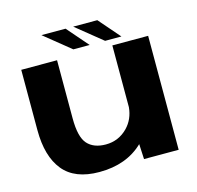

<svg xmlns="http://www.w3.org/2000/svg" viewBox="-107 -844 988 961"><g transform="rotate(-15 387.5 -363.5)"><path d="M524.5 0 520.5 -78.5Q434 5 293 5Q166 5 106.2 -68.5Q46.5 -142 46.5 -278V-590.5H232V-289Q232 -192.5 264.5 -156.2Q297 -120 359.5 -120Q426 -120 473 -168Q513 -209.5 518.5 -270.5V-590.5H704V0ZM489.5 -622 353.5 -732H478.5L574 -622ZM325 -622 189 -732H314L409.5 -622Z"/></g></svg>

Font: Anybody ExtraExpanded Regular
Style: Bold
Weight: 700
Width: 8
Designer: Tyler Finck
Foundry: Etcetera Type Company
Version: Version 1.010; ttfautohint (v1.8.3) -l 8 -r 50 -G 200 -x 14 